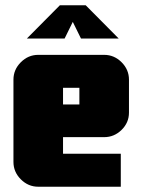

<svg xmlns="http://www.w3.org/2000/svg" viewBox="-20 -708 540 728"><path d="M82 -562 207 -688H305L430 -562H287L256 -625L225 -562ZM281 -312V-375H219V-312ZM469 -281Q469 -243 441 -215.5Q413 -188 375 -188H219V-125H438V0H125Q87 0 59 -28Q31 -56 31 -94V-406Q31 -444 59 -472Q87 -500 125 -500H375Q413 -500 441 -472Q469 -444 469 -406Z"/></svg>

Font: CostaRica
Style: Normal
Weight: 900
Version: Version 1.3